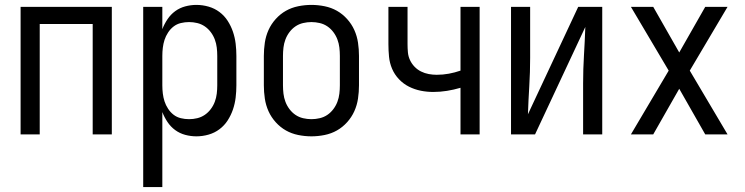

<svg xmlns="http://www.w3.org/2000/svg" viewBox="-20 -548 3040 783"><path d="M64 0V-520H436V0H358V-450H142V0Z M564 215V-520H642V-429Q650 -450 663 -469.5Q676 -489 694.5 -502.5Q713 -516 735.5 -522Q758 -528 781 -528Q806 -528 830.5 -521Q855 -514 875 -499Q895 -484 908.5 -463Q922 -442 930 -418.5Q938 -395 941 -370Q944 -345 944 -320V-200Q944 -175 941 -150Q938 -125 930 -101.5Q922 -78 908.5 -57Q895 -36 875 -21Q855 -6 830.5 1Q806 8 781 8Q758 8 735.5 2Q713 -4 694.5 -17.5Q676 -31 663 -50.5Q650 -70 642 -91V215ZM751 -62Q768 -62 784.5 -66Q801 -70 815 -79.5Q829 -89 839.5 -103Q850 -117 856 -133Q862 -149 864 -166Q866 -183 866 -200V-320Q866 -337 864 -354Q862 -371 856 -387Q850 -403 839.5 -417Q829 -431 815 -440.5Q801 -450 784.5 -454Q768 -458 751 -458Q734 -458 717.5 -454Q701 -450 688 -440Q675 -430 665.5 -415.5Q656 -401 651 -385.5Q646 -370 644 -353.5Q642 -337 642 -320V-200Q642 -183 644 -166.5Q646 -150 651 -134.5Q656 -119 665.5 -104.5Q675 -90 688 -80Q701 -70 717.5 -66Q734 -62 751 -62Z M1250 8Q1223 8 1196 2.5Q1169 -3 1146 -16Q1123 -29 1104.5 -49.5Q1086 -70 1075 -94.5Q1064 -119 1060 -146Q1056 -173 1056 -200V-320Q1056 -347 1060 -374Q1064 -401 1075 -425.5Q1086 -450 1104.5 -470.5Q1123 -491 1146 -504Q1169 -517 1196 -522.5Q1223 -528 1250 -528Q1277 -528 1304 -522.5Q1331 -517 1354 -504Q1377 -491 1395.5 -470.5Q1414 -450 1425 -425.5Q1436 -401 1440 -374Q1444 -347 1444 -320V-200Q1444 -173 1440 -146Q1436 -119 1425 -94.5Q1414 -70 1395.5 -49.5Q1377 -29 1354 -16Q1331 -3 1304 2.5Q1277 8 1250 8ZM1250 -62Q1267 -62 1284 -66Q1301 -70 1315 -79.5Q1329 -89 1339.5 -103Q1350 -117 1356 -133Q1362 -149 1364 -166Q1366 -183 1366 -200V-320Q1366 -337 1364 -354Q1362 -371 1356 -387Q1350 -403 1339.5 -417Q1329 -431 1315 -440.5Q1301 -450 1284 -454Q1267 -458 1250 -458Q1233 -458 1216 -454Q1199 -450 1185 -440.5Q1171 -431 1160.5 -417Q1150 -403 1144 -387Q1138 -371 1136 -354Q1134 -337 1134 -320V-200Q1134 -183 1136 -166Q1138 -149 1144 -133Q1150 -117 1160.5 -103Q1171 -89 1185 -79.5Q1199 -70 1216 -66Q1233 -62 1250 -62Z M1858 0V-190Q1831 -182 1803 -177.5Q1775 -173 1747 -173Q1721 -173 1696 -178Q1671 -183 1648 -194.5Q1625 -206 1607 -225Q1589 -244 1579 -267.5Q1569 -291 1566.5 -316.5Q1564 -342 1564 -368V-520H1642V-368Q1642 -351 1643.5 -334.5Q1645 -318 1652 -303Q1659 -288 1670.5 -276Q1682 -264 1697 -256.5Q1712 -249 1728.5 -246Q1745 -243 1761 -243Q1786 -243 1810.5 -247.5Q1835 -252 1858 -260V-520H1936V0Z M2064 0V-520H2142V-312Q2142 -254 2138.5 -197Q2135 -140 2133 -82L2338 -520H2436V0H2358V-208Q2358 -266 2361.5 -323Q2365 -380 2367 -438L2162 0Z M2553 0 2707 -260 2553 -520H2644L2750 -334L2856 -520H2947L2793 -260L2947 0H2856L2750 -186L2644 0Z"/></svg>

Font: Iosevka www.saffi
Style: Regular
Weight: 400
Monospace: yes
Designer: Belleve Invis
Foundry: Belleve Invis
Version: Version 22.0.2; ttfautohint (v1.8.3)